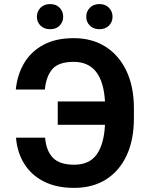

<svg xmlns="http://www.w3.org/2000/svg" viewBox="-20 -908 731 938"><path d="M58.2 -235.4H200.3Q205.6 -171.2 238.5 -137.3Q271.3 -103.3 342.3 -103.3Q416.9 -103.3 452.6 -153.8Q488.3 -204.2 492.9 -298.3H262.1V-412.3H492.9Q481.9 -605.8 340.2 -605.8Q266.3 -605.8 235.8 -570.5Q205.3 -535.2 199.2 -470.5H57.2Q64.3 -542.6 97.8 -599.4Q131.4 -656.2 191.8 -688.9Q252.1 -721.6 340.2 -721.6Q430 -721.6 496.1 -679.5Q562.1 -637.4 598.2 -560.5Q634.2 -483.7 634.2 -378.9V-330.3Q634.2 -225.9 599.1 -149.5Q563.9 -73.2 498.4 -31.6Q432.9 9.9 342.3 9.9Q255.3 9.9 193.9 -21.5Q132.5 -52.9 98.2 -108.3Q63.9 -163.7 58.2 -235.4ZM160.2 -826Q160.2 -851.9 177.7 -870Q195.3 -888.1 224.8 -888.1Q254.3 -888.1 271.5 -870Q288.7 -851.9 288.7 -826Q288.7 -800.8 271.5 -783Q254.3 -765.3 224.8 -765.3Q195.3 -765.3 177.7 -783Q160.2 -800.8 160.2 -826ZM401.3 -826Q401.3 -851.9 418.9 -870Q436.4 -888.1 465.9 -888.1Q495 -888.1 512.4 -870Q529.8 -851.9 529.8 -826Q529.8 -800.8 512.4 -783Q495 -765.3 465.9 -765.3Q436.4 -765.3 418.9 -783Q401.3 -800.8 401.3 -826Z"/></svg>

Font: Interface
Style: Bold
Weight: 700
Designer: Rasmus Andersson
Foundry: rsms
Version: Version 1.8